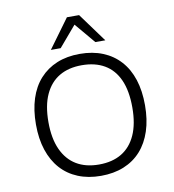

<svg xmlns="http://www.w3.org/2000/svg" viewBox="-99 -1023 1015 1118"><g transform="rotate(-10 408.5 -464.0)"><path d="M408 8Q333 8 273 -16.5Q213 -41 171.5 -87.5Q130 -134 108 -200.5Q86 -267 86 -352Q86 -437 107.5 -504Q129 -571 171 -617.5Q213 -664 272.5 -688.5Q332 -713 408 -713Q484 -713 544 -688.5Q604 -664 646 -617.5Q688 -571 709.5 -504.5Q731 -438 731 -353Q731 -268 709 -201Q687 -134 645.5 -87.5Q604 -41 544 -16.5Q484 8 408 8ZM408 -59Q487 -59 542 -92Q597 -125 626.5 -190.5Q656 -256 656 -353Q656 -451 627 -516Q598 -581 542.5 -613.5Q487 -646 408 -646Q330 -646 275 -613.5Q220 -581 190 -516Q160 -451 160 -353Q160 -256 190 -190.5Q220 -125 275 -92Q330 -59 408 -59ZM247 -765 372 -936H444L569 -765H510L408 -886L305 -765Z"/></g></svg>

Font: Nunito Sans 6pt Light
Style: Regular
Weight: 300
Version: Version 3.101;gftools[0.9.27]